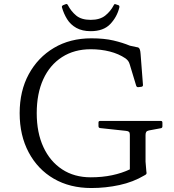

<svg xmlns="http://www.w3.org/2000/svg" viewBox="-20 -940 874 967"><path d="M437 -692Q354 -692 292.5 -652.5Q231 -613 198 -541Q165 -469 165 -370Q165 -272 198.5 -199.5Q232 -127 293 -87Q354 -47 437 -47Q495 -47 544.5 -57.5Q594 -68 634 -87V-261Q634 -272 629.5 -276Q625 -280 614 -281L484 -295Q476 -296 476 -305V-323Q476 -331 485 -331H790Q798 -331 798 -322V-304Q798 -295 789 -294L730 -283Q720 -281 716.5 -275.5Q713 -270 713 -260V-126L717 -78Q719 -68 717.5 -64.5Q716 -61 708 -57Q651 -23 581.5 -8Q512 7 440 7Q332 7 251 -40Q170 -87 124.5 -172.5Q79 -258 79 -370Q79 -482 125 -566.5Q171 -651 252 -699Q333 -747 440 -747Q505 -747 551.5 -736Q598 -725 634 -710L666 -703Q675 -702 678.5 -699.5Q682 -697 684.5 -690Q687 -683 688 -669L700 -513Q701 -505 693 -503L677 -501Q669 -500 666 -508L633 -617Q630 -627 625 -633.5Q620 -640 612 -646Q578 -669 533 -680.5Q488 -692 437 -692ZM437 -783Q394 -783 364.5 -799.5Q335 -816 318 -843.5Q301 -871 292 -903Q290 -910 298 -914L311 -919Q318 -922 322 -914Q338 -883 364 -861.5Q390 -840 437 -840Q483 -840 510 -861.5Q537 -883 553 -914Q556 -922 564 -918L576 -914Q583 -912 581 -902Q569 -854 535 -818.5Q501 -783 437 -783Z"/></svg>

Font: Hahmlet Light
Style: Regular
Weight: 300
Designer: Minjoo Ham & Mark Frömberg
Foundry: hypertype
Version: Version 1.002